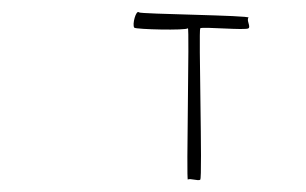

<svg xmlns="http://www.w3.org/2000/svg" viewBox="-20 -482 520 326"><path d="M208 -435C211 -432 296 -430 299 -434C302 -437 296 -174 299 -177C302 -180 317 -174 320 -177C324 -180 317 -430 320 -434C324 -437 398 -430 402 -434C406 -437 398 -448 402 -452C406 -456 218 -458 216 -461C211 -466 204 -440 208 -435Z"/></svg>

Font: pokerface
Style: Regular
Weight: 400
Version: Version 1